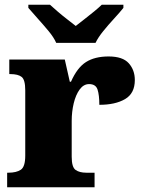

<svg xmlns="http://www.w3.org/2000/svg" viewBox="-20 -786 601 806"><path d="M10 0V-61H15Q49 -61 67.5 -73.5Q86 -86 86 -133V-407Q86 -451 71 -463Q56 -475 23 -475H19V-536H252L273 -443H278Q304 -502 341 -525.5Q378 -549 436 -549Q495 -549 520.5 -520.5Q546 -492 546 -450Q546 -394 505 -370Q464 -346 397 -346Q397 -387 389.5 -410Q382 -433 354 -433Q331 -433 314.5 -410.5Q298 -388 289.5 -352.5Q281 -317 281 -278V-128Q281 -84 297.5 -72.5Q314 -61 342 -61H377V0ZM216 -606Q206 -629 184 -655.5Q162 -682 138.5 -708Q115 -734 99 -753V-766H190Q201 -756 220.5 -739Q240 -722 261.5 -705.5Q283 -689 298 -677Q313 -689 334.5 -705.5Q356 -722 376.5 -739Q397 -756 407 -766H498V-753Q483 -734 459 -708Q435 -682 413.5 -655.5Q392 -629 381 -606Z"/></svg>

Font: Noto Serif Telugu Black
Style: Regular
Weight: 900
Designer: Jelle Bosma - Monotype Design Team
Foundry: Monotype Imaging Inc.
Version: Version 2.005; ttfautohint (v1.8.4.7-5d5b)